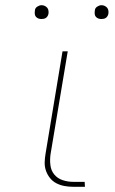

<svg xmlns="http://www.w3.org/2000/svg" viewBox="-20 -717 440 737"><path d="M306 0H261Q244 0 227.5 -3Q211 -6 196.5 -13.5Q182 -21 172 -33.5Q162 -46 156.5 -61.5Q151 -77 151.5 -94Q152 -111 155 -128L220 -520H240L174 -125Q171 -104 173.5 -83Q176 -62 188.5 -47Q201 -32 220.5 -25.5Q240 -19 261 -19H305ZM369 -644Q363 -644 357.5 -646Q352 -648 348 -652.5Q344 -657 343.5 -663.5Q343 -670 344 -676Q344 -681 346.5 -685Q349 -689 353 -691.5Q357 -694 361 -695.5Q365 -697 370 -697Q376 -697 381.5 -694.5Q387 -692 391 -687.5Q395 -683 396 -676.5Q397 -670 396 -664Q395 -659 392.5 -655Q390 -651 386.5 -648.5Q383 -646 378.5 -645Q374 -644 369 -644ZM139 -644Q133 -644 127.5 -646Q122 -648 118 -652.5Q114 -657 113.5 -663.5Q113 -670 114 -676Q114 -681 116.5 -685Q119 -689 123 -691.5Q127 -694 131 -695.5Q135 -697 140 -697Q146 -697 151.5 -694.5Q157 -692 161 -687.5Q165 -683 166 -676.5Q167 -670 166 -664Q165 -659 162.5 -655Q160 -651 156.5 -648.5Q153 -646 148.5 -645Q144 -644 139 -644Z"/></svg>

Font: Iosevka Aile Thin Oblique
Style: Regular
Weight: 100
Italic angle: -9°
Designer: Belleve Invis
Foundry: Belleve Invis
Version: Version 31.1.0; ttfautohint (v1.8.4)